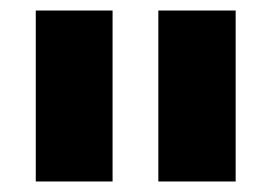

<svg xmlns="http://www.w3.org/2000/svg" viewBox="-20 -720 515 365"><path d="M281 -375V-700H428V-375ZM48 -375V-700H194V-375Z"/></svg>

Font: MuseoModerno ExtraBold
Style: Regular
Weight: 800
Designer: Pablo Cosgaya, Héctor Gatti, Marcela Romero, and the Authors of The MuseoModerno Project.
Foundry: Omnibus-Type Team
Version: Version 1.001